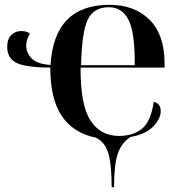

<svg xmlns="http://www.w3.org/2000/svg" viewBox="-20 -568 749 798"><path d="M444 210H454Q454 115 470 69.5Q486 24 523 1Q584 -9 616 -41.5Q648 -74 648 -106Q648 -137 619 -145Q607 -62 569.5 -32.5Q532 -3 475 -3Q397 -3 355.5 -68Q314 -133 315 -287H664V-304Q664 -424 601.5 -486Q539 -548 435 -548Q205 -548 190 -298Q134 -302 111.5 -325Q89 -348 89 -379Q89 -404 104 -427Q95 -439 68 -439Q44 -439 27 -422.5Q10 -406 10 -373Q10 -328 46 -308Q82 -288 189 -287Q189 -156 237 -85.5Q285 -15 378 4Q415 21 429.5 67Q444 113 444 210ZM317 -297Q320 -434 344.5 -486Q369 -538 433 -538Q487 -538 514 -486Q541 -434 540 -297Z"/></svg>

Font: Noto Serif Display Semi
Style: Regular
Weight: 600
Designer: Monotype Design Team
Foundry: Monotype Imaging Inc.
Version: Version 1.900